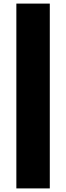

<svg xmlns="http://www.w3.org/2000/svg" viewBox="-20 -828 368 1068"><path d="M71 220V-808H257V220Z"/></svg>

Font: Encode Sans Exp XBd
Style: Regular
Weight: 800
Width: 7
Designer: Multiple Designers
Foundry: Impallari Type
Version: Version 3.002; ttfautohint (v1.8.3) -l 8 -r 50 -G 200 -x 14 